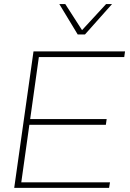

<svg xmlns="http://www.w3.org/2000/svg" viewBox="-20 -909 631 929"><path d="M48.8 0 142.1 -660.2H585L581.1 -632.8H168L126 -333H496.1L492.2 -305.2H122.1L83 -26.9H512.2L507.8 0ZM267.1 -889.2H295.9L377 -763.2L493.2 -889.2H522L391.1 -742.2H356Z"/></svg>

Font: Human Sans ExtraLight
Style: Italic
Weight: 200
Italic angle: -8°
Designer: Tim Radville
Foundry: Continuum
Version: Version 1.000;FEAKit 1.0